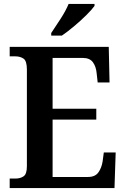

<svg xmlns="http://www.w3.org/2000/svg" viewBox="-20 -951 638 971"><path d="M29 0V-48H58Q83 -48 99.5 -59.5Q116 -71 116 -110V-599Q116 -643 99 -654.5Q82 -666 58 -666H29V-714H530L534 -534H474L469 -579Q466 -614 450 -636Q434 -658 399 -658H246V-401H467V-346H246V-56H425Q461 -56 477.5 -79Q494 -102 499 -135L505 -180H565L559 0ZM239 -784Q260 -815 286.5 -856Q313 -897 327 -931H458V-921Q446 -904 417.5 -875.5Q389 -847 355 -818.5Q321 -790 293 -771H239Z"/></svg>

Font: Noto Serif Bengali SemiCondensed SemiBold
Style: Regular
Weight: 600
Width: 4
Designer: Juan Bruce, Universal Thirst, Indian Type Foundry and the Monotype Design Team.
Foundry: Monotype Imaging Inc.
Version: Version 2.003; ttfautohint (v1.8.4.7-5d5b)